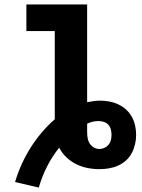

<svg xmlns="http://www.w3.org/2000/svg" viewBox="-20 -755 640 866"><path d="M155 91 48 66Q60 25 77.5 -13.5Q95 -52 117.5 -88Q140 -124 167.5 -156.5Q195 -189 227 -217V-615H99V-735H373V-294Q387 -297 402 -299Q417 -301 432 -301Q453 -301 474 -297Q495 -293 514 -284Q533 -275 549 -260.5Q565 -246 575 -227.5Q585 -209 589.5 -188.5Q594 -168 594 -146Q594 -125 589 -104Q584 -83 574 -64Q564 -45 547.5 -30.5Q531 -16 511.5 -7.5Q492 1 470.5 4.5Q449 8 428 8Q401 8 374 2.5Q347 -3 323 -15Q299 -27 279 -46Q259 -65 247 -89Q215 -49 192 -3.5Q169 42 155 91ZM428 -83Q440 -83 451 -88Q462 -93 469.5 -102Q477 -111 480 -122.5Q483 -134 483 -146Q483 -146 483 -146Q483 -146 483 -146Q483 -146 483 -146Q483 -146 483 -146Q483 -159 480 -171Q477 -183 469 -192Q461 -201 449 -205Q437 -209 424 -209Q411 -209 398 -206Q385 -203 373 -197Q373 -189 373 -181Q373 -173 373 -165Q373 -151 374.5 -137Q376 -123 382.5 -111Q389 -99 401.5 -91Q414 -83 428 -83Z"/></svg>

Font: Iosevka Slab Heavy Extended
Style: Regular
Weight: 900
Width: 7
Monospace: yes
Designer: Belleve Invis
Foundry: Belleve Invis
Version: Version 11.1.0; ttfautohint (v1.8.3)